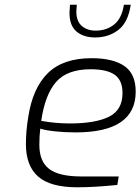

<svg xmlns="http://www.w3.org/2000/svg" viewBox="-20 -789 596 815"><path d="M90 -177Q90 -233 100 -293Q119 -416 183.5 -479Q248 -542 369 -542Q459 -542 507.5 -509Q556 -476 556 -400Q556 -227 301 -227Q254 -227 213 -231.5Q172 -236 151 -243Q147 -212 147 -174Q147 -104 188.5 -72Q230 -40 325 -40H484L478 -4Q381 6 308 6Q194 6 142 -39.5Q90 -85 90 -177ZM500 -394Q500 -448 467 -471.5Q434 -495 365 -495Q265 -495 218 -441Q171 -387 155 -276Q214 -265 277 -265Q385 -265 442.5 -293.5Q500 -322 500 -394ZM275 -734Q275 -743 277 -769H306Q304 -749 304 -741Q304 -699 327 -679Q350 -659 386 -659Q432 -659 464.5 -685Q497 -711 506 -769H535Q524 -694 482.5 -662Q441 -630 384 -630Q335 -630 305 -655Q275 -680 275 -734Z"/></svg>

Font: Exo Light
Style: Italic
Weight: 300
Italic angle: -9°
Designer: Natanael Gama
Foundry: Natanael Gama
Version: Version 1.500; ttfautohint (v1.6)